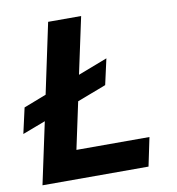

<svg xmlns="http://www.w3.org/2000/svg" viewBox="-85 -814 817 888"><g transform="rotate(-10 323.0 -370.0)"><path d="M43 0 105 -290 -3 -249 24 -369 130 -410 200 -740H355L298 -474L436 -527L409 -406L273 -354L226 -134H569L541 0Z"/></g></svg>

Font: Be Vietnam Pro
Style: Bold Italic
Weight: 700
Italic angle: -12°
Designer: Lam Bao, Tony Le, Vietanh Nguyen
Foundry: Yellow Type Foundry
Version: Version 1.002; ttfautohint (v1.8.3)